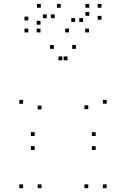

<svg xmlns="http://www.w3.org/2000/svg" viewBox="-20 -976 660 1006"><path d="M197.5 10V-10H177.5V10ZM197.5 -402.8V-422.8H177.5V-402.8ZM333.5 -660.2V-680.2H313.5V-660.2ZM306.5 -660.2V-680.2H286.5V-660.2ZM442.5 -404.2V-424.2H422.5V-404.2ZM442.5 10V-10H422.5V10ZM539 10V-10H519V10ZM539 -432.5V-452.5H519V-432.5ZM378.2 -720V-740H358.2V-720ZM261.8 -720V-740H241.8V-720ZM101 -432.5V-452.5H81V-432.5ZM101 10V-10H81V10ZM481.3 -190.2V-210.2H461.3V-190.2ZM481.3 -263.5V-283.5H461.3V-263.5ZM161.8 -263.5V-283.5H141.8V-263.5ZM161.8 -190.2V-210.2H141.8V-190.2ZM193.8 -935.5V-955.5H173.8V-935.5ZM128.3 -869V-889H108.3V-869ZM128.3 -806.2V-826.2H108.3V-806.2ZM192.2 -806.2V-826.2H172.2V-806.2ZM192.2 -846.7V-866.7H172.2V-846.7ZM224.8 -880.7V-900.7H204.8V-880.7ZM266.5 -880.7V-900.7H246.5V-880.7ZM341.5 -806.2V-826.2H321.5V-806.2ZM446.2 -806.2V-826.2H426.2V-806.2ZM511.7 -872.7V-892.7H491.7V-872.7ZM511.7 -935.5V-955.5H491.7V-935.5ZM447.8 -935.5V-955.5H427.8V-935.5ZM447.8 -893.3V-913.3H427.8V-893.3ZM415.2 -861V-881H395.2V-861ZM373.5 -861V-881H353.5V-861ZM298.5 -935.5V-955.5H278.5V-935.5Z"/></svg>

Font: Monaspace Krypton Dots Var
Style: Regular
Weight: 400
Designer: Riley Cran and the Lettermatic Team
Version: Version 1.100 (Monaspace Krypton Dots)